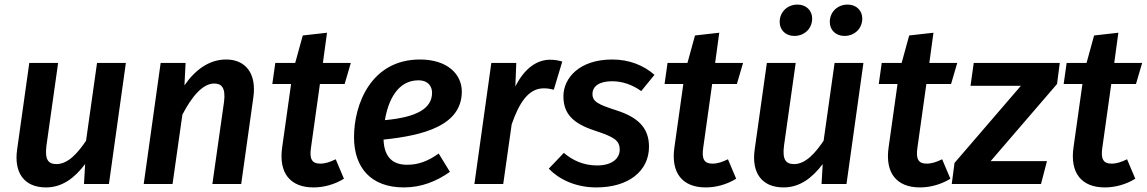

<svg xmlns="http://www.w3.org/2000/svg" viewBox="-20 -804 5011 839"><path d="M181 15C251 15 305 -25 352 -87L347 0H456L530 -529H404L356 -189C321 -137 278 -87 227 -87C191 -87 175 -106 183 -168L234 -529H108L55 -152C40 -50 85 15 181 15Z M968 -544C894 -544 833 -499 786 -431L791 -529H682L608 0H734L777 -303C816 -378 864 -439 916 -439C947 -439 967 -422 959 -359L908 0H1034L1087 -378C1102 -482 1054 -544 968 -544Z M1378 -437H1486L1513 -529H1391L1409 -661L1303 -649L1270 -529H1183L1170 -437H1252L1213 -160C1197 -48 1248 15 1350 15C1393 15 1441 3 1483 -23L1447 -108C1422 -96 1402 -89 1379 -89C1345 -89 1331 -107 1339 -159Z M1998 -404C1998 -479 1936 -544 1815 -544C1602 -544 1527 -349 1527 -205C1527 -71 1601 15 1745 15C1822 15 1888 -12 1946 -53L1897 -133C1849 -99 1807 -84 1759 -84C1701 -84 1659 -112 1656 -194C1830 -212 1998 -255 1998 -404ZM1662 -279C1676 -364 1717 -453 1808 -453C1855 -453 1868 -422 1868 -399C1868 -331 1804 -292 1662 -279Z M2384 -543C2325 -543 2271 -504 2232 -426L2236 -529H2127L2053 0H2179L2216 -261C2249 -355 2289 -418 2356 -418C2373 -418 2384 -416 2400 -412L2437 -535C2420 -540 2404 -543 2384 -543Z M2655 -544C2513 -544 2442 -464 2442 -383C2442 -307 2484 -264 2580 -233C2664 -205 2688 -191 2688 -149C2688 -117 2661 -81 2589 -81C2529 -81 2481 -104 2444 -136L2378 -67C2421 -22 2493 15 2586 15C2726 15 2816 -56 2816 -163C2816 -246 2767 -292 2673 -322C2596 -347 2569 -359 2569 -393C2569 -428 2600 -449 2655 -449C2699 -449 2743 -434 2782 -406L2840 -477C2793 -518 2731 -544 2655 -544Z M3092 -437H3200L3227 -529H3105L3123 -661L3017 -649L2984 -529H2897L2884 -437H2966L2927 -160C2911 -48 2962 15 3064 15C3107 15 3155 3 3197 -23L3161 -108C3136 -96 3116 -89 3093 -89C3059 -89 3045 -107 3053 -159Z M3451 -647C3495 -647 3529 -679 3529 -723C3529 -758 3503 -784 3465 -784C3421 -784 3387 -752 3387 -708C3387 -673 3413 -647 3451 -647ZM3670 -647C3714 -647 3748 -679 3748 -723C3748 -758 3722 -784 3684 -784C3640 -784 3606 -752 3606 -708C3606 -673 3632 -647 3670 -647ZM3404 15C3474 15 3528 -25 3575 -87L3570 0H3679L3753 -529H3627L3579 -189C3544 -137 3501 -87 3450 -87C3414 -87 3398 -106 3406 -168L3457 -529H3331L3278 -152C3263 -50 3308 15 3404 15Z M4028 -437H4136L4163 -529H4041L4059 -661L3953 -649L3920 -529H3833L3820 -437H3902L3863 -160C3847 -48 3898 15 4000 15C4043 15 4091 3 4133 -23L4097 -108C4072 -96 4052 -89 4029 -89C3995 -89 3981 -107 3989 -159Z M4611 -529H4235L4221 -429H4441L4151 -92L4139 0H4529L4555 -100H4309L4599 -437Z M4836 -437H4944L4971 -529H4849L4867 -661L4761 -649L4728 -529H4641L4628 -437H4710L4671 -160C4655 -48 4706 15 4808 15C4851 15 4899 3 4941 -23L4905 -108C4880 -96 4860 -89 4837 -89C4803 -89 4789 -107 4797 -159Z"/></svg>

Font: Fira Sans Medium
Style: Italic
Weight: 500
Italic angle: -8°
Designer: bBox Type GmbH & Carrois Corporate GbR & Edenspiekermann AG
Foundry: bBox Type GmbH & Carrois Corporate GbR & Edenspiekermann AG
Version: Version 4.301;PS 004.301;hotconv 1.0.88;makeotf.lib2.5.64775